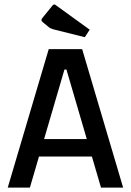

<svg xmlns="http://www.w3.org/2000/svg" viewBox="-20 -847 591 867"><path d="M15 0 200 -625H351L536 0H436L280 -533H271L115 0ZM107 -140V-219H446V-140ZM363 -679 223 -714Q214 -717 210 -718.5Q206 -720 201 -724L174 -746Q167 -752 167 -757Q167 -761 174 -769L217 -822Q221 -827 225 -827Q228 -827 233 -823L385 -713Z"/></svg>

Font: Changa ExtraLight
Style: Regular
Weight: 400
Version: Version 3.002; ttfautohint (v1.8.2)